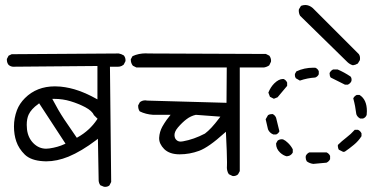

<svg xmlns="http://www.w3.org/2000/svg" viewBox="-20 -766 1540 764"><path d="M398.4 -22.5Q408.7 -22.5 415.5 -28.3L422.4 -42L417.5 -500.5H449.2Q455.6 -500.5 459.5 -502Q463.4 -503.4 464.8 -503.9Q468.8 -505.9 472.2 -508.8L479 -522Q479.5 -523.9 479.5 -525.9Q479.5 -537.1 472.7 -545.4Q462.9 -551.3 452.6 -553.2L26.4 -550.3L14.2 -544.4L7.3 -531.2Q7.3 -529.8 7.3 -528.8Q7.3 -516.1 14.2 -507.8Q21.5 -501.5 31.2 -500.5L367.7 -503.4V-370.6L361.3 -374Q328.1 -392.6 293.5 -405Q258.8 -417.5 220.7 -421.4Q209.5 -422.4 198.7 -422.4Q126 -422.4 79.1 -375.5Q57.6 -354 47.4 -327.6Q35.6 -295.9 35.6 -262.9Q35.6 -230 44.9 -203.1Q54.7 -174.3 79.1 -150.4Q103.5 -127.4 151.9 -124.5Q157.2 -124 163.6 -124Q206.5 -124 252.4 -142.6Q304.2 -164.1 362.8 -208.5L369.6 -213.9L372.6 -46.9Q373.5 -36.6 379.4 -28.8L393.6 -22.9Q396 -22.5 398.4 -22.5ZM163.6 -174.3Q134.8 -174.3 113 -196Q91.3 -217.8 87.4 -251.5Q86.4 -261.2 86.4 -269Q86.4 -293 93.8 -309.6Q104 -332 132.3 -352.1L135.7 -355Q187.5 -274.9 240.7 -194.3L236.3 -192.4Q210.4 -180.2 176.3 -175.3Q169.9 -174.3 163.6 -174.3ZM366.2 -290.5Q336.9 -246.6 289.1 -219.7L285.6 -217.8Q259.3 -255.4 235.6 -291Q211.9 -326.7 188 -372.6H195.3Q230 -372.6 261.2 -363Q292.5 -353.5 319.3 -339.4Q346.7 -324.7 353.5 -308.1L368.2 -293.5Z M908.7 -65.4Q919.4 -65.4 927.2 -72.3L934.1 -85V-497.6H1030.8Q1042 -499.5 1051.3 -505.9L1058.1 -520Q1058.6 -522 1058.6 -523.9Q1058.6 -535.2 1051.8 -544.4L1038.1 -551.3L569.3 -553.2Q564.9 -553.7 560.5 -553.7Q531.2 -553.7 507.3 -542.5L500.5 -530.3Q500.5 -529.3 500.5 -528.3Q500.5 -514.6 508.8 -504.4L522.5 -497.6H882.3L881.3 -356.9L566.4 -365.7Q562 -366.7 558.1 -366.7Q545.9 -366.7 536.6 -359.4L529.8 -346.7Q529.8 -345.2 529.8 -344.2Q529.8 -331.1 536.1 -322.8Q560.1 -311 589.8 -309.1H658.7Q647.9 -295.4 643.1 -289.1Q633.8 -275.9 626 -262.2Q614.7 -241.7 613.3 -217.8Q613.3 -216.8 613.3 -215.3Q613.3 -193.4 633.3 -172.9Q654.8 -151.9 694.6 -151.9Q734.4 -151.9 772.2 -165.8Q810.1 -179.7 872.1 -235.8L878.9 -241.7Q883.3 -152.3 883.3 -120.6Q883.3 -110.8 883.1 -106.9Q882.8 -103 882.8 -98.4Q882.8 -93.8 884.5 -86.4Q886.2 -79.1 890.6 -72.8L904.8 -65.9Q906.7 -65.4 908.7 -65.4ZM699.2 -202.6Q688 -202.6 681.6 -209.5Q677.7 -212.9 676 -218.3Q674.3 -223.6 674.3 -228.5Q674.3 -242.7 688 -258.8Q705.1 -278.8 722.2 -291.7Q739.3 -304.7 759.3 -309.1L856.9 -301.8L852.1 -295.4Q820.3 -252.9 795.4 -234.4Q751.5 -211.4 708 -203.6Q703.1 -202.6 699.2 -202.6Z M1293.5 -145.5Q1289.6 -154.8 1279.3 -159.7H1210.9Q1200.7 -154.8 1196.8 -145.5Q1196.3 -142.6 1196.3 -140.1Q1196.3 -131.3 1200.7 -124Q1211.9 -115.7 1226.6 -113.8L1279.3 -118.7Q1289.1 -123.5 1293.5 -132.8ZM1078.6 -193.8Q1078.6 -173.8 1094.7 -158.7Q1107.4 -147 1121.1 -144L1130.4 -146Q1140.1 -149.9 1145 -159.2V-171.9Q1138.2 -185.5 1126 -197.3Q1116.2 -207 1106.4 -211.4Q1104 -211.9 1101.1 -211.9Q1091.8 -211.9 1084.5 -206.1L1078.6 -195.3Q1078.6 -194.3 1078.6 -193.8ZM1418.5 -235.4Q1413.6 -245.6 1404.3 -249.5H1391.6Q1376.5 -232.4 1357.9 -218.3Q1339.4 -204.1 1324.7 -189.5Q1324.2 -187.5 1324.2 -185.8Q1324.2 -184.1 1324.7 -181.6Q1325.2 -175.8 1328.1 -170.4L1345.7 -161.6L1352.1 -162.6Q1370.1 -174.8 1388.2 -189.9Q1406.2 -204.6 1418.5 -224.1ZM1079.1 -231Q1087.9 -234.9 1091.8 -243.7Q1084.5 -271 1078.6 -297.4Q1074.7 -307.1 1065.4 -312Q1064 -312 1063 -312Q1052.7 -312 1046.4 -307.6L1037.1 -291.5L1046.4 -251.5Q1052.2 -237.3 1067.4 -231ZM1399.4 -388.2Q1389.6 -383.3 1385.7 -374.5Q1394 -344.2 1397.9 -311.5Q1401.9 -300.3 1413.1 -294.4H1424.8Q1435.1 -298.3 1439 -308.6Q1439.9 -316.4 1439.9 -323.7Q1439.9 -370.1 1410.6 -388.2ZM1105.5 -451.7Q1089.4 -451.7 1071.3 -434.1Q1056.6 -419.4 1047.9 -397.5L1054.2 -380.9L1069.8 -373L1084.5 -378.9L1122.6 -424.3V-437.5Q1117.7 -447.8 1108.4 -451.7Q1106.9 -451.7 1105.5 -451.7ZM1378.4 -443.4Q1378.9 -445.8 1378.9 -447.8Q1378.9 -449.7 1378.9 -451.7Q1378.4 -457 1375 -461.4Q1349.6 -478.5 1323.2 -489.7H1305.7Q1296.4 -485.4 1291.5 -475.6Q1291.5 -474.1 1291.5 -473.1Q1291.5 -463.9 1295.9 -457.5L1352.5 -429.2H1364.3Q1374.5 -434.1 1378.4 -443.4ZM1227.1 -496.6Q1190.4 -496.6 1159.2 -481.9L1153.8 -472.2Q1153.3 -469.7 1153.3 -467.8Q1153.3 -460 1157.2 -454.6L1173.3 -445.3Q1203.1 -455.6 1234.4 -457.5Q1244.6 -461.4 1248.5 -470.7V-482.4Q1244.6 -492.7 1234.4 -496.6Q1230.5 -496.6 1227.1 -496.6ZM1412.1 -526.9Q1412.6 -531.2 1412.6 -534.7Q1412.6 -543.9 1407.7 -550.8L1224.6 -733.9Q1210.4 -746.1 1194.8 -746.1Q1186.5 -746.1 1177.7 -742.7L1169.4 -729Q1168.9 -726.6 1168.9 -724.1Q1168.9 -712.4 1174.3 -703.1L1363.3 -518.1Q1373 -509.3 1384.3 -506.3Q1394 -507.3 1403.8 -513.2Z"/></svg>

Font: Bakudai
Style: Light
Weight: 300
Version: Version 1.48